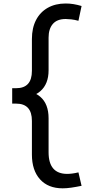

<svg xmlns="http://www.w3.org/2000/svg" viewBox="-20 -826 475 1071"><path d="M346.5 -720Q298.5 -720 274.8 -692.5Q251 -665 251 -616V-434Q251 -357.5 205.2 -317.5Q159.5 -277.5 70 -277.5V-334Q158 -334 158 -430.5V-608.5Q158 -670 181 -714.2Q204 -758.5 246.5 -782.5Q289 -806.5 346.5 -806.5Q369 -806.5 390.2 -803Q411.5 -799.5 435 -792.5L417.5 -710Q396 -716 377.2 -718Q358.5 -720 346.5 -720ZM48 -334H70V-248H48ZM355 144Q367 144 383 142Q399 140 417.5 135.5L435 210.5Q403.5 217 377.2 220.8Q351 224.5 329.5 224.5Q248.5 224.5 203.2 174.2Q158 124 158 36V-151.5Q158 -200 136 -224Q114 -248 70 -248V-325.5Q159.5 -325.5 205.2 -285.8Q251 -246 251 -166V23.5Q251 144 355 144Z"/></svg>

Font: Hepta Slab ExtraLight Medium
Style: Regular
Weight: 500
Version: Version 1.100